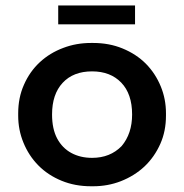

<svg xmlns="http://www.w3.org/2000/svg" viewBox="-20 -656 659 686"><path d="M313 9.5H305Q248 9.5 200.5 -10Q151.5 -30 117 -65Q82.5 -100 63.5 -147Q45 -192 45 -243V-251Q45 -307 65.5 -353Q86 -400 122 -433.5Q158 -467 206.5 -485Q252.5 -502.5 305 -502.5H313Q370 -502.5 417.5 -483Q466.5 -463 501 -428.5Q535.5 -393.5 554.5 -347Q573 -302 573 -251V-243Q573 -187.5 553 -142.5Q532 -95 496 -61Q460 -27.5 411.5 -8.5Q365 9.5 313 9.5ZM309 -92Q373.5 -92 414.5 -134Q452 -178.5 452 -247Q452 -320.5 413.2 -360.8Q374.5 -401 309 -401Q242 -401 204 -360.2Q166 -319.5 166 -247Q166 -195.5 184.2 -161.2Q202.5 -127 234.8 -109.5Q267 -92 309 -92ZM462.5 -569H188V-636.5H462.5Z"/></svg>

Font: Acari Sans Neue
Style: Bold
Weight: 700
Designer: Alfredo Marco Pradil (font), Cristiano Sobral (main changes)
Foundry: Hanken Design Co. (font), Cristiano Sobral (main changes)
Version: Version 2.459;March 19, 2022;FontCreator 14.0.0.2808 64-bit;